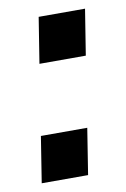

<svg xmlns="http://www.w3.org/2000/svg" viewBox="-64 -530 375 571"><g transform="rotate(-10 124.0 -244.5)"><path d="M71 -351 93 -489H233L211 -351ZM16 0 38 -139H178L156 0Z"/></g></svg>

Font: Nunito Sans
Style: Bold Italic
Weight: 700
Italic angle: -9°
Designer: Vernon Adams
Foundry: Vernon Adams
Version: Version 3.006; ttfautohint (v1.8.3)